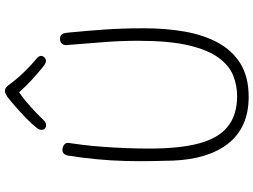

<svg xmlns="http://www.w3.org/2000/svg" viewBox="-148 -898 1053 798"><g transform="rotate(-90 379.0 -498.5)"><path d="M132 -744Q135 -755 140.5 -760.5Q146 -766 155 -766Q168 -766 177.5 -758.5Q187 -751 184 -737Q181 -718 176.5 -682Q172 -646 168.5 -599.5Q165 -553 163 -503Q161 -453 161 -405Q161 -277 183 -196.5Q205 -116 253.5 -78Q302 -40 379 -40Q424 -40 465 -56.5Q506 -73 538.5 -117Q571 -161 590 -241.5Q609 -322 609 -451Q609 -527 603 -599.5Q597 -672 591 -751Q591 -762 598 -769Q605 -776 617 -776Q627 -776 632.5 -771.5Q638 -767 640 -759.5Q642 -752 643 -742Q647 -701 650 -665Q653 -629 655.5 -594Q658 -559 659.5 -519Q661 -479 661 -427Q661 -338 647.5 -259.5Q634 -181 601.5 -120.5Q569 -60 514 -26Q459 8 376 8Q311 8 262.5 -14Q214 -36 181.5 -77.5Q149 -119 131.5 -176.5Q114 -234 111 -306Q110 -342 109 -394Q108 -446 109.5 -505.5Q111 -565 117 -626.5Q123 -688 132 -744ZM282 -847Q273 -837 263 -834.5Q253 -832 244 -839Q238 -846 239 -855.5Q240 -865 248 -874Q265 -895 287.5 -917Q310 -939 333.5 -959.5Q357 -980 376 -995Q383 -999 389 -1002Q395 -1005 401 -1005Q408 -1005 413 -1001.5Q418 -998 423 -992Q447 -959 475 -929.5Q503 -900 533 -875Q545 -866 546 -857Q547 -848 540 -841Q533 -834 524.5 -834.5Q516 -835 503 -845Q474 -868 447 -893Q420 -918 395 -946Q378 -935 356 -916.5Q334 -898 314 -879Q294 -860 282 -847Z"/></g></svg>

Font: Playpen Sans ExtraLight
Style: Regular
Weight: 250
Designer: Laura Meseguer, Veronika Burian, José Scaglione
Foundry: TypeTogether
Version: Version 1.001